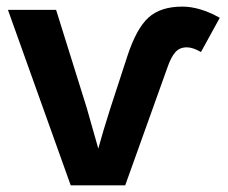

<svg xmlns="http://www.w3.org/2000/svg" viewBox="-20 -558 686 578"><path d="M356.9 0H192.9L3.9 -528.3H148.9L241.2 -232.9Q248.5 -208.5 275.9 -110.8L292.5 -168.5L312 -231.4L363.3 -388.7Q390.6 -472.2 427 -505.1Q463.4 -538.1 528.8 -538.1Q581.5 -538.1 641.6 -504.4L585 -401.4Q560.5 -415.5 542.5 -415.5Q520.5 -415.5 507.6 -400.6Q494.6 -385.7 483.9 -354.5Z"/></svg>

Font: Liberation Sans
Style: Bold
Weight: 700
Designer: Steve Matteson
Foundry: Ascender Corporation
Version: Version 2.1.5